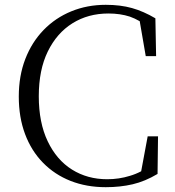

<svg xmlns="http://www.w3.org/2000/svg" viewBox="-20 -762 728 797"><path d="M419 15Q339 15 273 -11Q207 -37 158.5 -86.5Q110 -136 84 -205.5Q58 -275 58 -361Q58 -447 85 -517Q112 -587 161 -637.5Q210 -688 276 -715Q342 -742 419 -742Q480 -742 528 -728.5Q576 -715 625 -686L628 -529H585L560 -674Q539 -686 519 -693Q479 -706 430 -706Q346 -706 281 -665.5Q216 -625 178.5 -548.5Q141 -472 141 -362.5Q141 -253 178 -175.5Q215 -98 279 -58Q343 -18 425 -18Q474 -18 519 -32Q543 -39 566 -51L593 -196H636L634 -40Q582 -9 530.5 3Q479 15 419 15Z"/></svg>

Font: Early Summer Mincho Light
Style: Regular
Weight: 300
Designer: GuiWonder
Version: Version 1.002